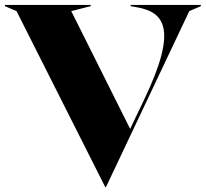

<svg xmlns="http://www.w3.org/2000/svg" viewBox="-35 -732 835 779"><path d="M392 27H395L733 -687L780 -707V-712H495V-707L518 -703C634 -683 687 -614 549 -326L493 -209L254 -687L333 -707V-712H-15V-707L32 -687Z"/></svg>

Font: Nyght Serif Dark
Style: Regular
Weight: 800
Designer: Maksym Kobuzan
Version: Version 0.410;Glyphs 3.1.2 (3151)